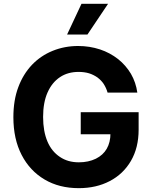

<svg xmlns="http://www.w3.org/2000/svg" viewBox="-20 -979 800 1009"><path d="M701.7 -492.2H545.4Q538.6 -516.6 524.4 -538.6Q512.7 -556.2 491.7 -572.3Q471.2 -586.4 447.8 -593.8Q422.9 -601.1 393.1 -601.1Q336.4 -601.1 295.4 -573.7Q253.4 -545.9 230 -493.2Q206.5 -440.4 206.5 -364.3Q206.5 -289.1 229.5 -234.9Q251.5 -183.1 294.9 -154.3Q336.4 -126 394.5 -126Q444.8 -126 483.9 -145Q522 -164.1 541 -197.3Q560.5 -231.4 560.5 -277.8L591.8 -273.4H404.3V-389.2H708.5V-297.4Q708.5 -202.6 668 -133.3Q627.4 -64 556.6 -27.3Q485.8 9.8 394 9.8Q291 9.8 214.4 -35.6Q136.7 -81.5 93.8 -164.6Q50.3 -248.5 50.3 -362.8Q50.3 -452.6 76.2 -521Q101.6 -589.4 148.4 -638.7Q194.3 -686.5 256.8 -711.9Q319.3 -737.3 390.6 -737.3Q450.7 -737.3 505.9 -719.2Q558.1 -701.7 600.6 -668.5Q641.1 -636.2 668 -591.3Q694.3 -545.9 701.7 -492.2ZM439.5 -797.4H332.5L408.2 -959H547.9Z"/></svg>

Font: My Font
Style: Bold
Weight: 500
Designer: Rasmus Andersson
Foundry: rsms
Version: Version 0.001